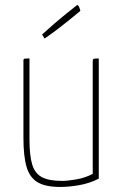

<svg xmlns="http://www.w3.org/2000/svg" viewBox="-20 -732 485 762"><path d="M219 10Q161 10 129.5 -8.5Q98 -27 85.5 -69.5Q73 -112 73 -185V-490Q73 -495 74 -497Q75 -499 80 -499.5Q85 -500 97 -500V-178Q97 -114 108 -78.5Q119 -43 147 -28.5Q175 -14 227 -14Q247 -14 282.5 -20Q318 -26 348 -42V-490Q348 -495 350 -497Q352 -499 357.5 -499.5Q363 -500 372 -500V-23Q335 -4 293.5 3Q252 10 219 10ZM157 -579Q157 -579 154.5 -583Q152 -587 149.5 -591Q147 -595 147 -595Q172 -618 196.5 -639Q221 -660 241.5 -676.5Q262 -693 274 -702.5Q286 -712 286 -712Q292 -712 295.5 -700.5Q299 -689 299 -689Q299 -689 287.5 -679.5Q276 -670 256.5 -654Q237 -638 211.5 -618.5Q186 -599 157 -579Z"/></svg>

Font: Yanone Kaffeesatz ExtraLight ExtraLight
Style: Regular
Weight: 250
Version: Version 2.003